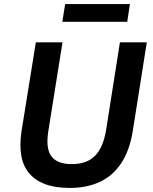

<svg xmlns="http://www.w3.org/2000/svg" viewBox="-20 -913 752 943"><path d="M323 10Q250 10 200.5 -9Q151 -28 122 -63.5Q93 -99 84.5 -149.5Q76 -200 85 -264L156 -705H287L217 -267Q204 -182 233 -144.5Q262 -107 332 -107Q407 -107 447 -148Q487 -189 501 -274L569 -705H701L632 -269Q617 -175 576 -112.5Q535 -50 471 -20Q407 10 323 10ZM286 -806 300 -893H618L605 -806Z"/></svg>

Font: Nunito Sans 7pt SemiCondensed
Style: Bold Italic
Weight: 700
Width: 4
Italic angle: -9°
Designer: Vernon Adams
Foundry: Vernon Adams
Version: Version 3.101;gftools[0.9.27]